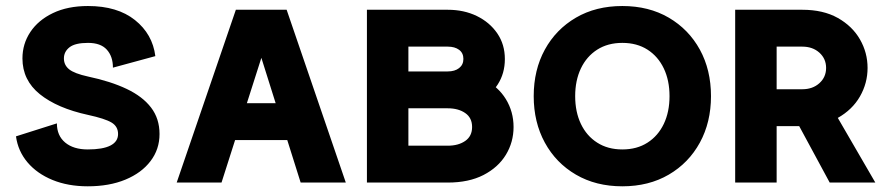

<svg xmlns="http://www.w3.org/2000/svg" viewBox="-20 -619 3003 651"><path d="M278.5 -473.6Q321.4 -473.6 342.1 -450.7Q362.9 -427.8 362.9 -389.6L506.7 -428.7Q497.3 -503.4 437.6 -551Q378 -598.6 278.3 -598.6Q209.5 -598.6 159.6 -574.7Q109.7 -550.8 82.9 -510.5Q56.1 -470.2 56.1 -420.9Q56.1 -347.2 115.1 -299.6Q174.1 -252.1 278.5 -229.4Q335.9 -216.9 358.1 -203.6Q380.3 -190.3 380.3 -164.6Q380.3 -138.8 354.4 -125.5Q328.6 -112.3 277.5 -112.3Q229.1 -112.3 201 -135.7Q172.9 -159.1 172.9 -200.7L34.2 -156.7Q40.9 -106.9 73.2 -68.6Q105.6 -30.3 158.1 -8.8Q210.6 12.7 277.5 12.7Q350.6 12.7 405.3 -10Q460 -32.7 490.4 -72.8Q520.9 -112.8 520.9 -164.6Q520.9 -216.8 492.2 -254.3Q463.6 -291.8 409.5 -317.5Q355.4 -343.2 278.5 -359.5Q231.9 -369.7 214.3 -384.1Q196.7 -398.4 196.7 -420.9Q196.7 -443.8 215.7 -458.7Q234.8 -473.6 278.5 -473.6Z M699.9 -269V-144H1022.1V-269ZM866.2 -422.9 999.4 0H1152.5L951.9 -585.9H779.7L579.1 0H731.1Z M1691.8 -418.8Q1691.8 -468.2 1666.2 -505.7Q1640.6 -543.2 1596.9 -564.6Q1553.2 -585.9 1498.2 -585.9H1340.3V-460.9H1498.2Q1522.1 -460.9 1536.6 -450.1Q1551.2 -439.3 1551.2 -419.2Q1551.2 -399.5 1536.6 -388.1Q1522.1 -376.8 1498.2 -376.8V-251.8Q1556.2 -251.8 1599.6 -273.1Q1643 -294.5 1667.4 -332.3Q1691.8 -370 1691.8 -418.8ZM1364.7 -125V-251.8H1498.2Q1534.3 -251.8 1557.5 -235.6Q1580.7 -219.5 1580.7 -188.4Q1580.7 -157.4 1557.5 -141.2Q1534.3 -125 1498.2 -125ZM1224.1 -585.9V0H1498.2Q1569.5 0 1619.3 -25.6Q1669.1 -51.3 1695.2 -94.1Q1721.3 -137 1721.3 -188.4Q1721.3 -240.2 1695.2 -282.9Q1669.1 -325.5 1619.3 -351.1Q1569.5 -376.8 1498.2 -376.8H1364.7V-585.9Z M2090.1 -112.3Q2040.9 -112.3 2005 -135.3Q1969 -158.2 1949.6 -198.9Q1930.2 -239.6 1930.2 -293Q1930.2 -346.3 1949.6 -387Q1969 -427.7 2005 -450.7Q2040.9 -473.6 2090.1 -473.6Q2139.6 -473.6 2175.4 -450.7Q2211.2 -427.7 2230.7 -387Q2250.1 -346.3 2250.1 -293Q2250.1 -239.6 2230.7 -198.9Q2211.2 -158.2 2175.4 -135.3Q2139.6 -112.3 2090.1 -112.3ZM2090.1 -598.6Q2000.4 -598.6 1932.7 -559.1Q1865 -519.5 1827.3 -450.7Q1789.6 -381.8 1789.6 -293Q1789.6 -204.6 1827.3 -135.5Q1865 -66.4 1932.7 -26.9Q2000.4 12.7 2090.1 12.7Q2179.9 12.7 2247.6 -26.9Q2315.2 -66.4 2353 -135.5Q2390.7 -204.6 2390.7 -293Q2390.7 -381.8 2353 -450.7Q2315.2 -519.5 2247.6 -559.1Q2179.9 -598.6 2090.1 -598.6Z M2662.3 -242.2 2781.9 -286.1 2947.9 0H2793.2ZM2613.3 -460.9V-316.4H2700.3Q2735.5 -316.4 2758.3 -337Q2781 -357.5 2781 -388.7Q2781 -419.8 2758.3 -440.4Q2735.5 -460.9 2700.3 -460.9ZM2472.7 0V-585.9H2700.3Q2771.2 -585.9 2820.6 -558.2Q2870 -530.4 2895.8 -485.4Q2921.6 -440.5 2921.6 -388.7Q2921.6 -337.1 2895.8 -292Q2870 -247 2820.6 -219.2Q2771.2 -191.4 2700.3 -191.4H2613.3V0Z"/></svg>

Font: Giphurs SC
Style: Regular
Weight: 400
Version: Version 0.920